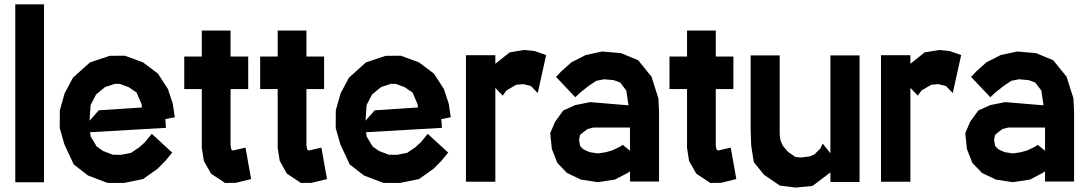

<svg xmlns="http://www.w3.org/2000/svg" viewBox="-20 -824 4916 871"><path d="M179.7 2.9H49.3V-804.2H179.7Z M611.3 -155.3 636.2 -177.7 668.5 -216.8 761.2 -131.8 729.5 -93.3 693.8 -57.6 628.9 -11.7 542.5 5.9H478.5L464.8 4.9L379.4 -27.8L314.5 -78.1L272 -169.4L251 -243.2L251.5 -323.7L272.9 -399.9L311 -471.7L388.2 -541L478 -570.8L546.4 -571.3L628.9 -541L696.3 -490.2L741.7 -420.4L763.7 -354L772.9 -292L730 -283.7L732.9 -244.1L388.2 -224.1L392.1 -203.6L418.5 -159.7L447.3 -139.2L491.7 -122.1L528.8 -121.6L574.2 -130.4ZM457 -429.2 416 -395.5 391.1 -347.7 386.2 -276.4 428.2 -323.7 624 -336.4 622.1 -351.6 599.6 -404.3 563.5 -428.7 523.4 -443.4H500.5Z M1036.1 -141.1 1093.8 -154.3 1119.1 -11.7 1049.8 5.4 1001 5.9 937.5 -36.1 904.8 -93.8 895.5 -152.8V-419.9H815.9V-567.4H895.5V-685.5H1025.9V-567.4H1106V-419.9H1025.9V-166L1028.8 -147.5L1030.8 -144.5Z M1380.4 -141.1 1438 -154.3 1463.4 -11.7 1394 5.4 1345.2 5.9 1281.7 -36.1 1249 -93.8 1239.7 -152.8V-419.9H1160.2V-567.4H1239.7V-685.5H1370.1V-567.4H1450.2V-419.9H1370.1V-166L1373 -147.5L1375 -144.5Z M1863.3 -155.3 1888.2 -177.7 1920.4 -216.8 2013.2 -131.8 1981.4 -93.3 1945.8 -57.6 1880.9 -11.7 1794.4 5.9H1730.5L1716.8 4.9L1631.3 -27.8L1566.4 -78.1L1523.9 -169.4L1502.9 -243.2L1503.4 -323.7L1524.9 -399.9L1563 -471.7L1640.1 -541L1730 -570.8L1798.3 -571.3L1880.9 -541L1948.2 -490.2L1993.7 -420.4L2015.6 -354L2024.9 -292L1981.9 -283.7L1984.9 -244.1L1640.1 -224.1L1644 -203.6L1670.4 -159.7L1699.2 -139.2L1743.7 -122.1L1780.8 -121.6L1826.2 -130.4ZM1709 -429.2 1668 -395.5 1643.1 -347.7 1638.2 -276.4 1680.2 -323.7 1876 -336.4 1874 -351.6 1851.6 -404.3 1815.4 -428.7 1775.4 -443.4H1752.4Z M2356.9 -597.2 2406.2 -592.3 2457.5 -574.2 2419.4 -401.9 2388.7 -433.6 2354 -442.4 2321.8 -439.5 2277.3 -413.6 2260.7 -390.1 2227.1 -425.3V0.5H2093.8V-573.7H2227.1V-534.7L2292 -586.4Z M2935.5 -476.1 2966.8 -377.9 2969.7 -316.9V-0.5H2837.9V-46.9L2828.6 -40L2769.5 -9.3L2691.9 2.4L2615.2 -9.3L2551.8 -39.6L2508.3 -85L2483.4 -148.4L2476.1 -220.2L2498.5 -272L2535.2 -322.8L2589.4 -347.2L2657.2 -360.8L2831.1 -346.2L2821.3 -413.1L2793.5 -449.7L2764.2 -460.4L2720.2 -464.4L2685.1 -457.5L2649.4 -433.6L2611.3 -403.3L2589.8 -382.8L2502.4 -475.1L2525.9 -500L2572.3 -541.5L2636.7 -574.2L2711.4 -590.3L2796.9 -583L2875 -550.8ZM2792 -158.2 2805.2 -167 2837.9 -140.1V-245.6H2671.9L2645.5 -238.8L2625.5 -224.1L2611.3 -211.9L2606.9 -190.4L2611.3 -162.6L2616.2 -156.7L2626.5 -146.5L2654.8 -133.8L2691.9 -127.9L2728 -133.3L2758.3 -142.1Z M3237.3 -141.1 3294.9 -154.3 3320.3 -11.7 3251 5.4 3202.1 5.9 3138.7 -36.1 3106 -93.8 3096.7 -152.8V-419.9H3017.1V-567.4H3096.7V-685.5H3227.1V-567.4H3307.1V-419.9H3227.1V-166L3230 -147.5L3231.9 -144.5Z M3747.1 -128.9V-572.8H3879.4V1.5H3747.1V-42L3666 19.5L3589.4 26.9L3518.1 18.1L3446.3 -30.8L3399.4 -88.9L3387.7 -164.1L3385.3 -234.9V-572.8H3517.1V-214.8L3520.5 -187L3531.2 -162.6L3555.2 -134.8L3587.9 -112.3L3610.8 -109.4L3651.9 -114.3L3673.8 -123L3701.2 -149.9L3712.4 -172.4Z M4239.7 -597.2 4289.1 -592.3 4340.3 -574.2 4302.2 -401.9 4271.5 -433.6 4236.8 -442.4 4204.6 -439.5 4160.2 -413.6 4143.6 -390.1 4109.9 -425.3V0.5H3976.6V-573.7H4109.9V-534.7L4174.8 -586.4Z M4818.4 -476.1 4849.6 -377.9 4852.5 -316.9V-0.5H4720.7V-46.9L4711.4 -40L4652.3 -9.3L4574.7 2.4L4498 -9.3L4434.6 -39.6L4391.1 -85L4366.2 -148.4L4358.9 -220.2L4381.3 -272L4418 -322.8L4472.2 -347.2L4540 -360.8L4713.9 -346.2L4704.1 -413.1L4676.3 -449.7L4647 -460.4L4603 -464.4L4567.9 -457.5L4532.2 -433.6L4494.1 -403.3L4472.7 -382.8L4385.3 -475.1L4408.7 -500L4455.1 -541.5L4519.5 -574.2L4594.2 -590.3L4679.7 -583L4757.8 -550.8ZM4674.8 -158.2 4688 -167 4720.7 -140.1V-245.6H4554.7L4528.3 -238.8L4508.3 -224.1L4494.1 -211.9L4489.7 -190.4L4494.1 -162.6L4499 -156.7L4509.3 -146.5L4537.6 -133.8L4574.7 -127.9L4610.8 -133.3L4641.1 -142.1Z"/></svg>

Font: Gap Sans
Style: Black
Weight: 400
Designer: Alexandre Liziard and Etienne Ozeray
Foundry: Interstices.io
Version: Version 1.6.1 - December 3. 2014